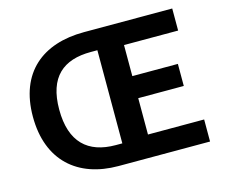

<svg xmlns="http://www.w3.org/2000/svg" viewBox="-94 -781 1067 908"><g transform="rotate(-15 439.5 -327.0)"><path d="M380 0H828V-108H553V-286H776V-394H553V-546H818V-654H386C182 -654 49 -545 49 -330C49 -114 182 0 380 0ZM393 -555H425V-99H393C258 -99 178 -170 178 -330C178 -490 258 -555 393 -555Z"/></g></svg>

Font: Falling Sky
Style: Med
Weight: 500
Designer: Paul D. Hunt
Foundry: Adobe Systems Incorporated
Version: Version 1.02